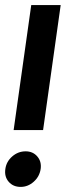

<svg xmlns="http://www.w3.org/2000/svg" viewBox="-43 -720 301 753"><path d="M10.5 -210 79.5 -700H195L126 -210ZM38 13Q8.5 13 -9 -7.2Q-26.5 -27.5 -22 -57.5Q-18 -86.5 5 -106.5Q28 -126.5 57.5 -126.5Q86 -126.5 103.2 -106.5Q120.5 -86.5 116.5 -57.5Q112 -27.5 89.2 -7.2Q66.5 13 38 13Z"/></svg>

Font: Urbanist ExtraBold
Style: Italic
Weight: 800
Italic angle: -8°
Designer: Corey Hu
Foundry: Corey Hu
Version: Version 1.321; ttfautohint (v1.8.4.7-5d5b)